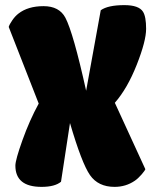

<svg xmlns="http://www.w3.org/2000/svg" viewBox="-20 -729 597 749"><path d="M428 -328 547 -69Q545 -63 532 -48Q519 -33 506 -24Q471 0 427 0Q363 0 331 -46Q299 -92 253 -249L218 -20Q194 0 142 0Q40 0 40 -83Q40 -105 67.5 -182Q95 -259 131 -325L14 -624Q17 -634 28 -650Q39 -666 52 -676Q89 -705 150 -705Q211 -705 235 -660Q266 -601 316 -375L373 -689Q401 -709 465 -709Q522 -709 538 -683Q550 -664 550 -616.5Q550 -569 513.5 -476.5Q477 -384 428 -328Z"/></svg>

Font: Chela One
Style: Regular
Weight: 400
Designer: Miguel Hernandez
Foundry: LatinoType
Version: Version 1.001